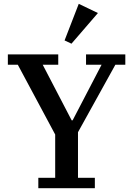

<svg xmlns="http://www.w3.org/2000/svg" viewBox="-20 -982 695 1002"><path d="M180 -54H268V-280L73 -644H21V-698H284V-644H203L354 -354H359L510 -644H429V-698H634V-644H582L387 -292V-54H475V0H180ZM317 -771 391 -962 491 -914 353 -754Z"/></svg>

Font: IBM Plex Serif Medium
Style: Regular
Weight: 500
Designer: Mike Abbink, Paul van der Laan, Pieter van Rosmalen
Foundry: Bold Monday
Version: Version 2.5